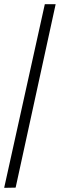

<svg xmlns="http://www.w3.org/2000/svg" viewBox="-20 -780 287 921"><path d="M0 121 55 120 247 -760H195Z"/></svg>

Font: Noto Serif Bengali Condensed Medium
Style: Regular
Weight: 500
Width: 3
Designer: Juan Bruce, Universal Thirst, Indian Type Foundry and the Monotype Design Team.
Foundry: Monotype Imaging Inc.
Version: Version 2.003